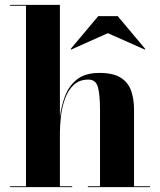

<svg xmlns="http://www.w3.org/2000/svg" viewBox="-20 -770 658 790"><path d="M423.7 -633.5 272.6 -566 270.7 -568.5 384.1 -703.5H464.4L577.7 -568.5L575.8 -566ZM21.5 -3.5H87V-746.5H21.5V-750H226.5V-287Q231.5 -331 247 -373.2Q262.5 -415.5 296.2 -442.8Q330 -470 389.5 -470Q445.5 -470 476.5 -450.5Q507.5 -431 519.5 -396.8Q531.5 -362.5 531.5 -319V-3.5H597V0H341.5V-3.5H391.5V-317Q391.5 -380 383 -411.2Q374.5 -442.5 343.5 -442.5Q307 -442.5 284 -421.2Q261 -400 248.5 -366.5Q236 -333 231.2 -295Q226.5 -257 226.5 -223V-3.5H277V0H21.5Z"/></svg>

Font: Bodoni* 48pt
Style: Bold
Weight: 700
Version: Version 2.3